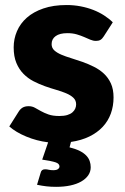

<svg xmlns="http://www.w3.org/2000/svg" viewBox="-20 -546 486 744"><path d="M382 -405Q376 -395.5 369.2 -391.5Q362.5 -387.5 352 -387.5Q341 -387.5 330 -392.2Q319 -397 306.2 -402.5Q293.5 -408 277.5 -412.8Q261.5 -417.5 241 -417.5Q211.5 -417.5 195.8 -406.2Q180 -395 180 -375Q180 -360.5 190.2 -351Q200.5 -341.5 217.5 -334.2Q234.5 -327 256 -320.5Q277.5 -314 300 -306Q322.5 -298 344 -287.2Q365.5 -276.5 382.5 -260.8Q399.5 -245 409.8 -222.5Q420 -200 420 -168.5Q420 -135 409.5 -106Q399 -77 378 -54.5Q357 -32 326.2 -17Q295.5 -2 255 4L249.5 25Q273.5 31 289.2 39Q305 47 314.2 56.8Q323.5 66.5 327.5 78Q331.5 89.5 331.5 102Q331.5 119.5 321.8 133.5Q312 147.5 294.5 157.5Q277 167.5 252.2 172.8Q227.5 178 197.5 178Q177 178 159.8 176Q142.5 174 123.5 170L137.5 123.5Q140.5 110 154.5 110Q162 110 169 111.8Q176 113.5 186.5 113.5Q199.5 113.5 205 109Q210.5 104.5 210.5 99Q210.5 88 195.2 83Q180 78 143.5 72.5L166.5 5.5Q122 0 81.8 -16.8Q41.5 -33.5 16 -56L52 -113Q58 -123 67.2 -128.8Q76.5 -134.5 91 -134.5Q104.5 -134.5 115.2 -128.5Q126 -122.5 138.5 -115.5Q151 -108.5 167.8 -102.5Q184.5 -96.5 210 -96.5Q228 -96.5 240.5 -100.2Q253 -104 260.5 -110.5Q268 -117 271.5 -125Q275 -133 275 -141.5Q275 -157 264.5 -167Q254 -177 237 -184.2Q220 -191.5 198.2 -197.8Q176.5 -204 154 -212Q131.5 -220 109.8 -231.2Q88 -242.5 71 -259.8Q54 -277 43.5 -302Q33 -327 33 -362.5Q33 -395.5 45.8 -425.2Q58.5 -455 84 -477.5Q109.5 -500 148 -513.2Q186.5 -526.5 238 -526.5Q266 -526.5 292.2 -521.5Q318.5 -516.5 341.5 -507.5Q364.5 -498.5 383.5 -486.2Q402.5 -474 417 -459.5Z"/></svg>

Font: Lato 2
Style: Regular
Weight: 900
Designer: Lukasz Dziedzic with Adam Twardoch and Botio Nikoltchev
Foundry: tyPoland Lukasz Dziedzic
Version: Version 2.015; 2015-08-06; http://www.latofonts.com/